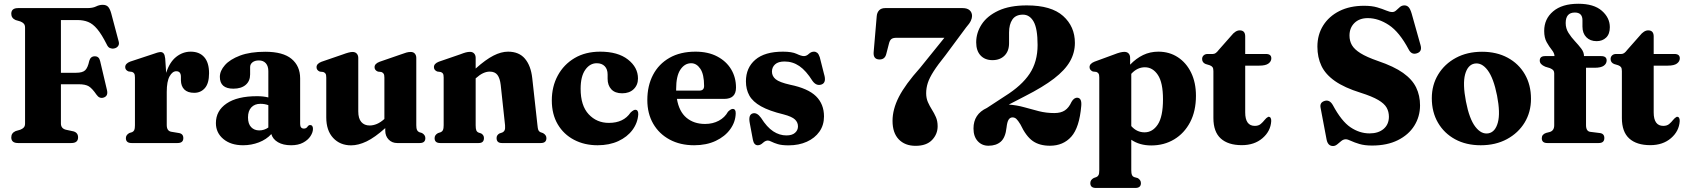

<svg xmlns="http://www.w3.org/2000/svg" viewBox="-20 -742 8747 996"><path d="M431.5 -700Q461 -700 478.2 -708.5Q495.5 -717 512.5 -717Q531.5 -717 541 -706.5Q550.5 -696 557 -672.5L596 -525.5Q599.5 -512 592.2 -502.5Q585 -493 571.5 -490.5Q560.5 -488.5 550.2 -492.8Q540 -497 533 -513Q507 -564.5 484.2 -591.5Q461.5 -618.5 437.2 -628.2Q413 -638 382 -638H296V-364.5H375Q408 -364.5 421.8 -377.5Q435.5 -390.5 443 -426Q449.5 -449.5 471 -450Q494 -450.5 499.5 -425L535 -274.5Q542 -244 518 -236Q496 -228.5 480.5 -251Q458.5 -283 441 -294Q423.5 -305 387.5 -305H296V-101.5Q296 -75.5 322 -69L361.5 -60.5Q385 -53.5 385 -29.5Q385 0 350 0H73.5Q38.5 0 38.5 -29.5Q38.5 -52 61 -62L85 -69Q97 -73.5 103.5 -80.8Q110 -88 110 -101.5V-598.5Q110 -612 103.5 -619.2Q97 -626.5 85 -631L61 -638Q38.5 -648 38.5 -670.5Q38.5 -700 73.5 -700Z M837 -438.5 842 -364Q859.5 -419.5 893.8 -446.8Q928 -474 969.5 -474Q1014.5 -474 1039.5 -445.5Q1064.5 -417 1064.5 -362Q1064.5 -310 1043 -285.2Q1021.5 -260.5 987.5 -260.5Q953.5 -260.5 936.2 -277.8Q919 -295 918.5 -325.5V-344.5Q918 -372.5 894.5 -372.5Q874.5 -372.5 859.8 -346.2Q845 -320 845 -265V-93.5Q845 -62.5 868.5 -58.5L907.5 -52Q931 -48.5 931 -25.5Q931 0 901 0H662.5Q633 0 633 -25.5Q633 -42 651 -52L665.5 -56.5Q673 -60 676.5 -67.2Q680 -74.5 680 -92V-340Q680 -354.5 676.2 -360.5Q672.5 -366.5 665 -369L646.5 -371.5Q629.5 -378.5 629.5 -394Q629.5 -412.5 655.5 -422.5L766 -459Q801 -472 813 -472Q823 -472 829 -464.5Q835 -457 837 -438.5Z M1100 -103.5Q1100 -167.5 1155.5 -205.2Q1211 -243 1313.5 -243Q1346.5 -243 1372 -236.5V-373Q1372 -399 1359 -413.8Q1346 -428.5 1323 -428.5Q1302 -428.5 1289.8 -418.8Q1277.5 -409 1277.5 -394V-356Q1277.5 -321.5 1254.5 -301.8Q1231.5 -282 1190.5 -282Q1120.5 -282 1120.5 -343.5Q1120.5 -374.5 1146.8 -404.2Q1173 -434 1225.5 -453.8Q1278 -473.5 1356 -473.5Q1448 -473.5 1492.5 -436.5Q1537 -399.5 1537 -335V-99Q1537 -75 1557 -75Q1570 -75 1577.5 -88Q1582.5 -93.5 1588 -93.5Q1603.5 -93.5 1603.5 -73.5Q1603.5 -55.5 1590.5 -35.5Q1577.5 -15.5 1552.2 -2Q1527 11.5 1490 11.5Q1449 11.5 1422 -4.2Q1395 -20 1387.5 -46.5Q1362 -18.5 1323 -3.5Q1284 11.5 1241 11.5Q1177.5 11.5 1138.8 -20.8Q1100 -53 1100 -103.5ZM1266.5 -133Q1266.5 -99.5 1282.8 -82.5Q1299 -65.5 1325 -65.5Q1350.5 -65.5 1372 -80.5V-196.5Q1353 -203.5 1331 -203.5Q1301 -203.5 1283.8 -185Q1266.5 -166.5 1266.5 -133Z M1672.5 -133V-339.5Q1672.5 -354 1668.8 -359.8Q1665 -365.5 1657 -368.5L1639 -370.5Q1622 -377.5 1622 -393.5Q1622 -411.5 1647.5 -421.5L1758 -459.5Q1792.5 -472.5 1808.5 -472.5Q1823 -472.5 1830.8 -463.8Q1838.5 -455 1838.5 -441.5V-164Q1838.5 -127.5 1854.2 -109.2Q1870 -91 1897.5 -91Q1916 -91 1935 -99Q1954 -107 1973 -124L1974 -125V-339.5Q1974 -354 1970 -359.8Q1966 -365.5 1958.5 -368.5L1940.5 -370.5Q1923 -377.5 1923 -393.5Q1923 -411.5 1949 -421.5L2059 -459.5Q2077.5 -466.5 2088.5 -469.5Q2099.5 -472.5 2110.5 -472.5Q2124.5 -472.5 2132 -463.8Q2139.5 -455 2139.5 -441.5V-92.5Q2139.5 -75 2143.2 -67.5Q2147 -60 2154.5 -56.5L2169 -52Q2186.5 -42 2186.5 -25.5Q2186.5 0 2157.5 0H2040.5Q2013.5 0 1996 -18.2Q1978.5 -36.5 1978.5 -64.5V-77.5Q1924.5 -29 1881.8 -8.5Q1839 12 1801.5 12Q1744 12 1708.2 -26.5Q1672.5 -65 1672.5 -133Z M2447.5 -442V-386.5Q2499.5 -433 2539.8 -453.5Q2580 -474 2615.5 -474Q2672.5 -474 2703.2 -437.5Q2734 -401 2741 -337L2768 -93Q2769.5 -75 2772.5 -67.5Q2775.5 -60 2783 -56.5L2797 -51.5Q2814.5 -41.5 2814.5 -25.5Q2814.5 0 2785.5 0H2583.5Q2556 0 2556 -26Q2556 -41 2570.5 -49.5L2585 -54.5Q2593.5 -58 2597.5 -66Q2601.5 -74 2600 -92L2577.5 -301Q2573.5 -336 2560.5 -353.2Q2547.5 -370.5 2520.5 -370.5Q2486.5 -370.5 2450 -337.5L2447.5 -335.5V-92.5Q2447.5 -74 2450.8 -66Q2454 -58 2462 -54.5L2476.5 -49.5Q2490.5 -41 2490.5 -26Q2490.5 0 2463.5 0H2263.5Q2234.5 0 2234.5 -25.5Q2234.5 -42 2252 -51.5L2267 -56.5Q2274.5 -60 2278 -67.5Q2281.5 -75 2281.5 -92.5V-340Q2281.5 -354.5 2277.8 -360.2Q2274 -366 2266 -368.5L2248 -371Q2231 -378 2231 -394Q2231 -412 2256.5 -422L2367 -460Q2385 -467 2396.2 -470Q2407.5 -473 2418 -473Q2432 -473 2439.8 -464.2Q2447.5 -455.5 2447.5 -442Z M3289.5 -335Q3289.5 -301 3267.2 -279.5Q3245 -258 3207.5 -258Q3170.5 -258 3151.2 -278.8Q3132 -299.5 3132 -333.5V-355.5Q3132 -383 3117 -398.5Q3102 -414 3075.5 -414Q3040 -414 3016 -379.8Q2992 -345.5 2992 -281.5Q2992 -194 3033.8 -149.2Q3075.5 -104.5 3138.5 -104.5Q3215 -104.5 3251 -158Q3267 -173 3276 -172.5Q3291.5 -172 3291 -149Q3288 -104.5 3261 -68Q3234 -31.5 3187.5 -10Q3141 11.5 3080 11.5Q3011.5 11.5 2957.8 -16.8Q2904 -45 2873.2 -97.2Q2842.5 -149.5 2842.5 -221Q2842.5 -293 2873.5 -350.2Q2904.5 -407.5 2960.8 -440.8Q3017 -474 3093.5 -474Q3185.5 -474 3237.5 -433.2Q3289.5 -392.5 3289.5 -335Z M3798 -287.5Q3798 -229 3737 -229H3491.5Q3502.5 -163.5 3541 -131.2Q3579.5 -99 3637.5 -99Q3677.5 -99 3708.8 -115.8Q3740 -132.5 3756.5 -162.5Q3772 -177.5 3781.5 -177Q3797 -176.5 3796.5 -154Q3795.5 -109.5 3768.2 -71.8Q3741 -34 3692.8 -11.2Q3644.5 11.5 3581 11.5Q3508.5 11.5 3453.8 -18Q3399 -47.5 3368.5 -100.2Q3338 -153 3338 -223Q3338 -297 3367.5 -353.5Q3397 -410 3453 -442Q3509 -474 3588 -474Q3653.5 -474 3700.5 -449.2Q3747.5 -424.5 3772.8 -382.5Q3798 -340.5 3798 -287.5ZM3487.5 -280Q3487.5 -275.5 3487.5 -272H3608Q3632.5 -272 3632.5 -296Q3632.5 -356.5 3613 -385.2Q3593.5 -414 3565.5 -414Q3532 -414 3509.8 -381.2Q3487.5 -348.5 3487.5 -280Z M4059.5 -39.5Q4089 -39.5 4104.2 -53Q4119.5 -66.5 4119.5 -86.5Q4119.5 -107 4104 -122Q4088.5 -137 4045 -148.5Q3970.5 -166.5 3927.8 -190.5Q3885 -214.5 3867.2 -246.5Q3849.5 -278.5 3849.5 -320Q3849.5 -390.5 3898.2 -432.2Q3947 -474 4041.5 -474Q4088.5 -474 4112.8 -462.5Q4137 -451 4150.5 -451Q4163.5 -451 4175.8 -462.5Q4188 -474 4202.5 -474Q4212 -474 4219.5 -468Q4227 -462 4232.5 -445.5L4254.5 -358.5Q4268.5 -314 4242.5 -304Q4215.5 -294 4195 -322Q4161.5 -375.5 4126.8 -399.2Q4092 -423 4050 -423Q4017 -423 4000.8 -408.2Q3984.5 -393.5 3984.5 -370.5Q3984.5 -347 4003.8 -331Q4023 -315 4078.5 -302.5Q4171.5 -283.5 4213 -242.8Q4254.5 -202 4254.5 -138Q4254.5 -93 4230.8 -59.2Q4207 -25.5 4165.5 -6.8Q4124 12 4070.5 12Q4036 12 4015.2 5.8Q3994.5 -0.5 3982.5 -6.8Q3970.5 -13 3963.5 -13Q3950.5 -13 3937.5 -0.8Q3924.5 11.5 3911 11.5Q3891 11.5 3885.5 -17.5L3869.5 -103Q3861 -146 3884 -153.5Q3906.5 -160.5 3928 -130.5Q3958.5 -82 3991 -60.8Q4023.5 -39.5 4059.5 -39.5Z M4844 -87Q4844 -46 4815 -15.8Q4786 14.5 4729.5 14.5Q4674.5 14.5 4642.2 -19.2Q4610 -53 4610 -115Q4610 -175 4643 -239.5Q4676 -304 4753 -390L4879 -546H4631Q4612 -546 4603.8 -539.2Q4595.5 -532.5 4591.5 -516L4577.5 -462Q4570.5 -433.5 4543 -433.5Q4509.5 -433.5 4512 -470.5L4528 -658Q4529.5 -677 4540.5 -688.5Q4551.5 -700 4571.5 -700H4974Q4997.5 -700 5010 -688.8Q5022.5 -677.5 5022.5 -659Q5022.5 -648 5016.2 -634.2Q5010 -620.5 4991.5 -599.5L4884 -454.5Q4844.5 -405.5 4823 -371.8Q4801.5 -338 4793 -311.8Q4784.5 -285.5 4784.5 -258.5Q4784.5 -232.5 4793.5 -212.2Q4802.5 -192 4814.2 -173.5Q4826 -155 4835 -134.5Q4844 -114 4844 -87Z M5030 -75.5Q5030 -150 5099.5 -182L5193.5 -243.5Q5280 -297.5 5321.2 -359.5Q5362.5 -421.5 5362.5 -508.5Q5362.5 -593.5 5342 -629.8Q5321.5 -666 5286.5 -666Q5249 -666 5231.8 -640.8Q5214.5 -615.5 5214.5 -573V-517.5Q5214.5 -477 5191 -453.5Q5167.5 -430 5128.5 -430Q5089.5 -430 5066.8 -454.2Q5044 -478.5 5044 -522.5Q5044 -572 5072.5 -615.8Q5101 -659.5 5159.5 -686.8Q5218 -714 5307 -714Q5433.5 -714 5494.8 -659.2Q5556 -604.5 5556 -519.5Q5556 -468 5530.2 -423Q5504.5 -378 5447.5 -334.2Q5390.5 -290.5 5297 -243L5213 -199.5Q5254.5 -196.5 5292.8 -185.8Q5331 -175 5369.2 -165.2Q5407.5 -155.5 5449.5 -155.5Q5483.5 -155.5 5504.2 -169.5Q5525 -183.5 5538.5 -213.5Q5551.5 -236.5 5570 -235Q5592.5 -232.5 5589 -192.5Q5579.5 -80.5 5537.5 -33.2Q5495.5 14 5426.5 14Q5372.5 14 5337.5 -10.5Q5302.5 -35 5273.5 -96.5Q5261 -117 5252.5 -125Q5244 -133 5232.5 -133Q5219.5 -133 5212 -121Q5204.5 -109 5201.5 -81Q5196 -29 5172 -7.5Q5148 14 5107.5 14Q5073.5 14 5051.8 -10Q5030 -34 5030 -75.5Z M5842.5 -442V-406.5Q5873.5 -439 5909.8 -456.5Q5946 -474 5989 -474Q6046 -474 6090 -445.2Q6134 -416.5 6159 -365Q6184 -313.5 6184 -245Q6184 -166 6153.8 -108.2Q6123.5 -50.5 6071 -19Q6018.5 12.5 5952 12.5Q5891.5 12.5 5848.5 -17V140.5Q5848.5 158.5 5852 166Q5855.5 173.5 5863 176.5L5881 181.5Q5898.5 191 5898.5 208Q5898.5 233 5869.5 233H5665Q5636 233 5636 208Q5636 191 5653.5 181.5L5667.5 176.5Q5675 173.5 5678.8 166Q5682.5 158.5 5682.5 140.5V-340.5Q5682.5 -354.5 5678.5 -360.5Q5674.5 -366.5 5667 -369L5649 -371Q5632 -378.5 5632 -394Q5632 -411.5 5657.5 -422L5761 -460Q5793.5 -473 5812.5 -473Q5827 -473 5834.8 -464.5Q5842.5 -456 5842.5 -442ZM5919 -393Q5879.5 -393 5848.5 -359V-88Q5877 -55.5 5917.5 -55.5Q5959 -55.5 5986 -96.2Q6013 -137 6013 -227Q6013 -313.5 5986.5 -353.2Q5960 -393 5919 -393Z M6255.5 -403.5 6234 -410Q6216 -417.5 6216 -436Q6216 -447.5 6224 -454.8Q6232 -462 6244.5 -462H6271.5Q6279.5 -462 6286.5 -466.8Q6293.5 -471.5 6303 -484L6367 -556.5Q6389 -584.5 6411 -584.5Q6439.5 -584.5 6439.5 -553V-462H6547Q6575 -462 6575 -439.5Q6575 -423.5 6560.2 -412.5Q6545.5 -401.5 6512.5 -401.5H6439.5V-159Q6439.5 -89 6489.5 -89Q6508.5 -89 6520 -98.8Q6531.5 -108.5 6540.2 -119.8Q6549 -131 6559 -136Q6575 -137.5 6574.5 -114Q6571.5 -61.5 6529.2 -25.2Q6487 11 6422 11Q6351 11 6312.8 -23.5Q6274.5 -58 6274.5 -130V-373Q6274.5 -387 6270.2 -393.2Q6266 -399.5 6255.5 -403.5Z M7097.5 13Q7059 13 7032.2 5Q7005.5 -3 6988.2 -11.2Q6971 -19.5 6961.5 -19.5Q6949 -19.5 6938.2 -10.8Q6927.5 -2 6917 6.8Q6906.5 15.5 6895 15.5Q6868 15.5 6861.5 -19L6830.5 -183Q6825 -210.5 6851.5 -218.5Q6877 -226.5 6894 -197Q6939 -113 6986 -81.5Q7033 -50 7084.5 -50Q7130 -50 7157.2 -73Q7184.5 -96 7185 -136Q7185 -162.5 7173.2 -183.5Q7161.5 -204.5 7129.8 -223.2Q7098 -242 7038 -261Q6954.5 -287 6905.2 -321.5Q6856 -356 6835 -400.2Q6814 -444.5 6814 -500Q6814 -562 6844 -609.8Q6874 -657.5 6928.2 -684.8Q6982.5 -712 7056 -712Q7096.5 -712 7124.2 -703.8Q7152 -695.5 7170.8 -687.5Q7189.5 -679.5 7202.5 -679.5Q7213.5 -679.5 7222.8 -688.2Q7232 -697 7242 -705.5Q7252 -714 7265.5 -714Q7278.5 -714 7287.2 -704.8Q7296 -695.5 7303 -671.5L7349 -508Q7359 -473.5 7328.5 -465Q7302 -457 7287.5 -485.5Q7239.5 -576 7185 -612Q7130.5 -648 7075.5 -648Q7032 -648 7006.2 -622.8Q6980.5 -597.5 6980.5 -557.5Q6980.5 -530 6993 -508Q7005.5 -486 7037.5 -466Q7069.5 -446 7128.5 -425.5Q7211 -397.5 7258.5 -363.8Q7306 -330 7326.2 -288.2Q7346.5 -246.5 7346.5 -194.5Q7346 -136.5 7316.5 -89.5Q7287 -42.5 7231.2 -14.8Q7175.5 13 7097.5 13Z M7668 -473.5Q7744 -473.5 7801.2 -442.5Q7858.5 -411.5 7890.2 -356.5Q7922 -301.5 7922 -229.5Q7922 -160.5 7889 -106.2Q7856 -52 7797.2 -20.2Q7738.5 11.5 7661.5 11.5Q7585.5 11.5 7528.5 -19.5Q7471.5 -50.5 7439.5 -105.5Q7407.5 -160.5 7407.5 -232.5Q7407.5 -301 7440.5 -355.5Q7473.5 -410 7532.2 -441.8Q7591 -473.5 7668 -473.5ZM7702 -50.5Q7737 -57.5 7750.2 -106.8Q7763.5 -156 7746 -246Q7728 -337 7697 -378Q7666 -419 7628.5 -412Q7593.5 -405 7580.2 -356Q7567 -307 7584.5 -216Q7602 -125 7633.5 -84.2Q7665 -43.5 7702 -50.5Z M8207.5 -93Q8207.5 -60.5 8230 -58L8278 -52Q8302.5 -49.5 8302.5 -26Q8302.5 0 8273.5 0H8006.5Q7978 0 7978 -25Q7978 -45 8000.5 -52.5L8020 -57.5Q8042.5 -64.5 8042.5 -92.5V-361.5Q8042.5 -371 8038 -377Q8033.5 -383 8020.5 -388.5L7996 -396Q7967.5 -408 7967.5 -427.5Q7967.5 -451 7995 -451H8044Q8043.5 -466.5 8030 -483.2Q8016.5 -500 8003.5 -523Q7990.5 -546 7990.5 -581.5Q7990.5 -644 8037 -683.2Q8083.5 -722.5 8167.5 -722.5Q8248 -722.5 8289.5 -686.2Q8331 -650 8331 -601Q8331 -565.5 8311.8 -547Q8292.5 -528.5 8262.5 -528.5Q8229 -528.5 8209 -549Q8189 -569.5 8189 -604V-637Q8189 -677 8149.5 -677Q8102 -677 8102 -622.5Q8102 -594.5 8116.5 -571.5Q8131 -548.5 8149.8 -528.5Q8168.5 -508.5 8182.8 -489.8Q8197 -471 8197 -451H8286Q8314.5 -451 8314.5 -428.5Q8314.5 -412 8299.8 -401.2Q8285 -390.5 8252 -390.5H8207.5Z M8374.5 -403.5 8353 -410Q8335 -417.5 8335 -436Q8335 -447.5 8343 -454.8Q8351 -462 8363.5 -462H8390.5Q8398.5 -462 8405.5 -466.8Q8412.5 -471.5 8422 -484L8486 -556.5Q8508 -584.5 8530 -584.5Q8558.5 -584.5 8558.5 -553V-462H8666Q8694 -462 8694 -439.5Q8694 -423.5 8679.2 -412.5Q8664.5 -401.5 8631.5 -401.5H8558.5V-159Q8558.5 -89 8608.5 -89Q8627.5 -89 8639 -98.8Q8650.5 -108.5 8659.2 -119.8Q8668 -131 8678 -136Q8694 -137.5 8693.5 -114Q8690.5 -61.5 8648.2 -25.2Q8606 11 8541 11Q8470 11 8431.8 -23.5Q8393.5 -58 8393.5 -130V-373Q8393.5 -387 8389.2 -393.2Q8385 -399.5 8374.5 -403.5Z"/></svg>

Font: Fraunces 72pt Soft
Style: Bold
Weight: 700
Version: Version 1.000;[b76b70a41]